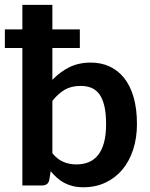

<svg xmlns="http://www.w3.org/2000/svg" viewBox="-31 -763 619 790"><path d="M-11 -642H61V-743H184.5V-642H297.5V-565.5H184.5V-434.5Q215 -466.5 253.5 -486Q292 -505.5 343 -505.5Q385 -505.5 419.8 -489.5Q454.5 -473.5 479.8 -442Q505 -410.5 518.8 -363Q532.5 -315.5 532.5 -252.5Q532.5 -195.5 517 -147.8Q501.5 -100 472.8 -65.5Q444 -31 403.2 -11.8Q362.5 7.5 312 7.5Q288.5 7.5 269 2.8Q249.5 -2 233.5 -10.5Q217.5 -19 203.8 -31.2Q190 -43.5 177.5 -58.5L172 -24Q169.5 -11 162 -5.5Q154.5 0 142 0H61V-565.5H-11ZM301 -409.5Q262 -409.5 235 -393.5Q208 -377.5 184.5 -348V-132.5Q205.5 -107 230 -96.8Q254.5 -86.5 283.5 -86.5Q311.5 -86.5 334 -95.8Q356.5 -105 372.5 -125Q388.5 -145 397 -176.5Q405.5 -208 405.5 -252.5Q405.5 -297.5 398.2 -327.5Q391 -357.5 377.5 -375.8Q364 -394 344.5 -401.8Q325 -409.5 301 -409.5Z"/></svg>

Font: Lato
Style: Bold
Weight: 700
Designer: Lukasz Dziedzic
Foundry: tyPoland Lukasz Dziedzic
Version: Version 2.007; 2014-02-27